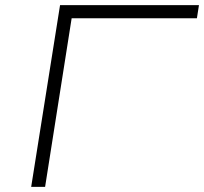

<svg xmlns="http://www.w3.org/2000/svg" viewBox="-20 -725 792 745"><path d="M101 0 213 -705H752L744 -654H258L155 0Z"/></svg>

Font: Nunito Sans 7pt Expanded ExtraLight
Style: Italic
Weight: 250
Width: 7
Italic angle: -9°
Designer: Vernon Adams
Foundry: Vernon Adams
Version: Version 3.101;gftools[0.9.27]